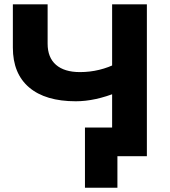

<svg xmlns="http://www.w3.org/2000/svg" viewBox="-20 -720 784 885"><path d="M329.5 -253.2Q189.4 -253.2 114.3 -317Q39.3 -380.8 39.3 -500.5V-700H199.5V-518.7Q199.5 -454.8 238 -421.3Q276.6 -387.7 348.7 -387.7Q394.3 -387.7 437.4 -398.2Q480.4 -408.7 518.3 -428.2L521.3 -294.9Q469.7 -274 421.8 -263.6Q374 -253.2 329.5 -253.2ZM371.6 145.4V-132.3H657V0H510.8L521.2 -37.7V145.4ZM496.8 0V-700H657V0Z"/></svg>

Font: Montserrat Alternates Thin
Style: Regular
Weight: 100
Designer: Julieta Ulanovsky
Foundry: Julieta Ulanovsky
Version: Version 9.000